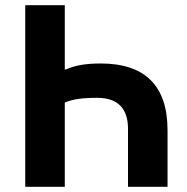

<svg xmlns="http://www.w3.org/2000/svg" viewBox="-20 -718 718 738"><path d="M77 -698H229V-451H234C266 -466 307 -474 367 -474C538 -474 624 -388 624 -217V0H472V-223C472 -302 432 -342 353 -342C294 -342 258 -336 229 -324V0H77Z"/></svg>

Font: Plexus Sans Bold
Style: Regular
Weight: 700
Version: Version 2.001;PS 002.001;hotconv 1.0.70;makeotf.lib2.5.58329